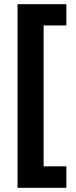

<svg xmlns="http://www.w3.org/2000/svg" viewBox="-20 -739 362 920"><path d="M298 161H64V-719H298V-617H189V58H298Z"/></svg>

Font: Noto Sans Ethiopic SemiCondensed
Style: Bold
Weight: 700
Width: 4
Designer: Monotype Design Team
Foundry: Monotype Imaging Inc.
Version: Version 2.102; ttfautohint (v1.8.4.7-5d5b)